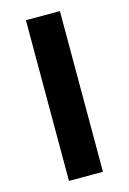

<svg xmlns="http://www.w3.org/2000/svg" viewBox="-111 -769 554 824"><g transform="rotate(-15 165.5 -357.0)"><path d="M90 0H241V-714H90Z"/></g></svg>

Font: Passageway
Style: Regular
Weight: 700
Foundry: Ascender Corporation
Version: Version 1.11